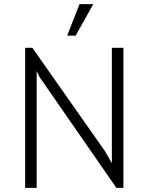

<svg xmlns="http://www.w3.org/2000/svg" viewBox="-20 -912 720 932"><path d="M366 -892H433L347 -739H306ZM102 0V-680H137L489 -179L523 -120V-680H579V0H545L172 -538L158 -567V0Z"/></svg>

Font: Palanquin ExtraLight
Style: Regular
Weight: 275
Designer: Pria Ravichandran
Version: Version 1.001